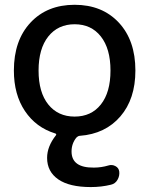

<svg xmlns="http://www.w3.org/2000/svg" viewBox="-20 -550 613 790"><path d="M395 -399.9Q355.5 -450.2 287.1 -450.2Q218.8 -450.2 178.7 -399.9Q138.7 -349.6 138.7 -259.8Q138.7 -169.9 178.7 -120.1Q218.8 -70.3 287.1 -70.3Q355.5 -70.3 395 -120.1Q434.6 -169.9 434.6 -259.8Q434.6 -349.6 395 -399.9ZM207 -1Q127.9 -25.4 82.5 -93.3Q37.1 -161.1 37.1 -259.8Q37.1 -383.8 105.5 -457Q173.8 -530.3 287.1 -530.3Q400.4 -530.3 468.8 -457Q537.1 -383.8 537.1 -259.8Q537.1 -142.6 475.1 -70.8Q413.1 1 308.6 8.8Q301.8 8.8 293.9 16.6Q274.4 41 274.4 73.2Q274.4 140.6 366.2 139.6Q396.5 139.6 425.8 130.9Q440.4 126 454.6 133.3Q468.8 140.6 470.7 156.2Q472.7 173.8 463.4 189.9Q454.1 206.1 436.5 210Q397.5 219.7 353.5 219.7Q265.6 219.7 219.7 188Q173.8 156.2 173.8 99.6Q173.8 52.7 210 6.8Q213.9 1 207 -1Z"/></svg>

Font: Rounded Mgen+ 2p medium
Style: Regular
Weight: 500
Designer: [Source Han Sans]
Ryoko NISHIZUKA  (kana & ideographs); Paul D. Hunt (Latin, Greek & Cyrillic); Wenlong ZHANG  (bopomofo
Version: Version 1.059.20150602